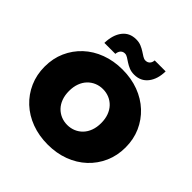

<svg xmlns="http://www.w3.org/2000/svg" viewBox="-239 -1120 1325 1325"><g transform="rotate(45 424.0 -457.0)"><path d="M425 16Q339 16 266.5 -11Q194 -38 141 -87.5Q88 -137 58.5 -204Q29 -271 29 -350Q29 -430 58.5 -496.5Q88 -563 141 -612.5Q194 -662 266.5 -689Q339 -716 424 -716Q510 -716 582 -689Q654 -662 707 -612.5Q760 -563 789.5 -496.5Q819 -430 819 -350Q819 -271 789.5 -204Q760 -137 707 -87.5Q654 -38 582 -11Q510 16 425 16ZM424 -175Q457 -175 485.5 -187Q514 -199 535.5 -221.5Q557 -244 569 -276.5Q581 -309 581 -350Q581 -391 569 -423.5Q557 -456 535.5 -478.5Q514 -501 485.5 -513Q457 -525 424 -525Q391 -525 362.5 -513Q334 -501 312.5 -478.5Q291 -456 279 -423.5Q267 -391 267 -350Q267 -309 279 -276.5Q291 -244 312.5 -221.5Q334 -199 362.5 -187Q391 -175 424 -175ZM505 -747Q477 -747 455.5 -756Q434 -765 416.5 -776.5Q399 -788 385 -797Q371 -806 357 -806Q338 -806 326 -793Q314 -780 312 -757H205Q207 -836 243 -883Q279 -930 343 -930Q371 -930 392.5 -921Q414 -912 431.5 -900.5Q449 -889 463.5 -880Q478 -871 491 -871Q511 -871 523 -883.5Q535 -896 536 -917H643Q642 -841 605.5 -794Q569 -747 505 -747Z"/></g></svg>

Font: MOST Montserrat Black
Style: Regular
Weight: 900
Designer: Julieta Ulanovsky
Foundry: Julieta Ulanovsky
Version: Version 8.000;March 11, 2024;FontCreator 15.0.0.2926 64-bit